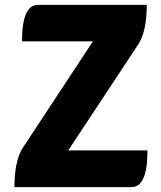

<svg xmlns="http://www.w3.org/2000/svg" viewBox="-20 -765 659 785"><path d="M39 0Q39 -108 74 -162L360 -596H70Q70 -745 135 -745H580Q580 -637 545 -583L259 -150H583Q583 0 518 0Z"/></svg>

Font: Swei Half Moon CJK SC
Style: Black
Weight: 900
Version: Version 2.071